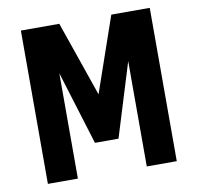

<svg xmlns="http://www.w3.org/2000/svg" viewBox="-78 -770 874 851"><g transform="rotate(-10 359.5 -345.0)"><path d="M70 0V-690H243L360 -352L477 -690H650V0H515V-474L413 -143H307L205 -474V0Z"/></g></svg>

Font: Radio Canada Condensed
Style: Bold
Weight: 700
Width: 3
Designer: Charles Daoud, Etienne Aubert Bonn, Alexandre Saumier Demers, Jacques Le Bailly
Foundry: Radio-Canada
Version: Version 2.104; ttfautohint (v1.8.4.7-5d5b);gftools[0.9.28.de